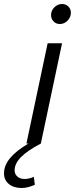

<svg xmlns="http://www.w3.org/2000/svg" viewBox="-122 -717 374 959"><path d="M177 -597Q158 -597 145.5 -610Q133 -623 133 -642Q133 -664 149.5 -680.5Q166 -697 188 -697Q207 -697 219.5 -684.5Q232 -672 232 -653Q232 -631 215.5 -614Q199 -597 177 -597ZM82 0Q15 35 -17 67.5Q-49 100 -49 134Q-49 153 -35 165Q-21 177 1 177Q12 177 24.5 174Q37 171 47 166L52 206Q36 213 19.5 217.5Q3 222 -14 222Q-54 222 -78 202Q-102 182 -102 149Q-102 109 -71 72Q-40 35 20 0H10L116 -501H188Z"/></svg>

Font: Red Hat Display
Style: Italic
Weight: 400
Italic angle: -12°
Designer: Pentagram / MCKL
Foundry: Pentagram / MCKL
Version: Version 1.003; Red Hat Display Italic